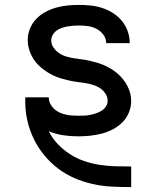

<svg xmlns="http://www.w3.org/2000/svg" viewBox="-20 -548 640 783"><path d="M514 215Q474 215 435 213Q396 211 358 202.5Q320 194 284 178.5Q248 163 216.5 139Q185 115 160 84.5Q135 54 118 19Q101 -16 92 -54.5Q83 -93 83 -132Q83 -137 83 -141.5Q83 -146 83 -151H179Q179 -150 179 -150Q179 -150 179 -150Q179 -137 185 -125Q191 -113 200.5 -104Q210 -95 222 -89.5Q234 -84 247 -81Q260 -78 273 -77Q286 -76 299 -76Q311 -76 323.5 -76.5Q336 -77 348 -79.5Q360 -82 372 -86Q384 -90 394.5 -96.5Q405 -103 412 -114Q419 -125 419 -137Q419 -153 409.5 -167Q400 -181 386.5 -189.5Q373 -198 357.5 -202.5Q342 -207 326 -209.5Q310 -212 294 -214Q278 -216 262.5 -219.5Q247 -223 231.5 -227.5Q216 -232 201.5 -238.5Q187 -245 173.5 -253.5Q160 -262 147.5 -272.5Q135 -283 125 -295.5Q115 -308 108 -322.5Q101 -337 97 -352.5Q93 -368 93 -384Q93 -408 102 -430.5Q111 -453 127 -470Q143 -487 164 -498.5Q185 -510 207.5 -516.5Q230 -523 254 -525.5Q278 -528 301 -528Q325 -528 349.5 -525.5Q374 -523 397 -515.5Q420 -508 440.5 -495Q461 -482 476.5 -463.5Q492 -445 500.5 -421.5Q509 -398 509 -374Q509 -374 509 -373Q509 -372 509 -372H413Q413 -372 413 -372Q413 -372 413 -372Q413 -391 401.5 -406.5Q390 -422 373.5 -430.5Q357 -439 338.5 -441.5Q320 -444 301 -444Q289 -444 277.5 -443Q266 -442 254.5 -440Q243 -438 231.5 -434Q220 -430 210.5 -423Q201 -416 195 -405.5Q189 -395 189 -383Q189 -367 198.5 -353.5Q208 -340 221.5 -331Q235 -322 250.5 -317.5Q266 -313 281.5 -310.5Q297 -308 313 -306Q329 -304 344.5 -300.5Q360 -297 375.5 -292.5Q391 -288 405.5 -281.5Q420 -275 434 -266.5Q448 -258 460 -247.5Q472 -237 482 -224.5Q492 -212 499.5 -197.5Q507 -183 511 -167.5Q515 -152 515 -136Q515 -112 505.5 -89Q496 -66 479 -49Q462 -32 440 -20.5Q418 -9 394.5 -3Q371 3 347 5.5Q323 8 299 8Q268 8 237.5 3.5Q207 -1 179 -13Q193 16 215.5 39.5Q238 63 265 80.5Q292 98 322.5 108.5Q353 119 385 124Q417 129 449 130Q481 131 514 131H515V215Z"/></svg>

Font: Iosevka SS04 Medium Extended
Style: Regular
Weight: 500
Width: 7
Monospace: yes
Designer: Belleve Invis
Foundry: Belleve Invis
Version: Version 19.0.0; ttfautohint (v1.8.4)